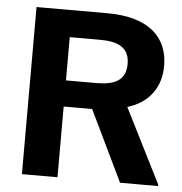

<svg xmlns="http://www.w3.org/2000/svg" viewBox="-49 -697 706 744"><g transform="rotate(5 304.0 -325.0)"><path d="M63.3 0H201.7V-275H312.5L445 0H593.3V-5L447.5 -295C531.7 -320 575.8 -383.3 575.8 -465.8C575.8 -573.3 505 -650 339.2 -650H63.3ZM201.7 -376.7V-545H319.2C390 -545 434.2 -525 434.2 -460.8C434.2 -397.5 391.7 -376.7 319.2 -376.7Z"/></g></svg>

Font: Familjen Grotesk GF
Style: Bold
Weight: 700
Designer: Anders Wikstroem, Jonas Baeckman, Matilda Gysing, Kristian Moeller
Foundry: Familjen STHLM AB
Version: Version 2.000; Beta; Release 4; Build 6